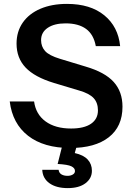

<svg xmlns="http://www.w3.org/2000/svg" viewBox="-20 -751 677 986"><path d="M341 9Q205 9 124.5 -53.5Q44 -116 30 -230H155Q164 -164 214 -127.5Q264 -91 345 -91Q412 -91 447.5 -115.5Q483 -140 483 -184Q483 -223 461 -247Q439 -271 387 -286L257 -325Q158 -355 111.5 -404Q65 -453 65 -527Q65 -589 97 -635Q129 -681 187.5 -706Q246 -731 324 -731Q444 -731 515.5 -672.5Q587 -614 597 -514H472Q461 -574 422 -602.5Q383 -631 317 -631Q259 -631 225 -608Q191 -585 191 -545Q191 -512 211.5 -489Q232 -466 288 -449L420 -409Q519 -380 564 -330Q609 -280 609 -203Q609 -101 538.5 -46Q468 9 341 9ZM328 215Q269 215 234 190Q199 165 197 121H281Q283 137 295.5 144.5Q308 152 327 152Q342 152 353.5 145.5Q365 139 365 127Q365 112 346.5 103Q328 94 276 91L302 -12H377L364 35Q409 45 430.5 68.5Q452 92 452 126Q452 165 419 190Q386 215 328 215Z"/></svg>

Font: Instrument Sans SemiBold
Style: Regular
Weight: 600
Designer: Rodrigo Fuenzalida
Foundry: fragTYPE
Version: Version 1.000;gftools[0.9.28]